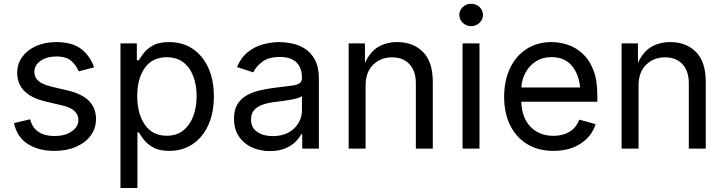

<svg xmlns="http://www.w3.org/2000/svg" viewBox="-20 -771 3758 996"><path d="M262.7 11.7Q178.7 11.7 123 -24.9Q67.4 -61.5 52.7 -132.3L136.2 -152.3Q147.9 -107.4 180.4 -86.4Q212.9 -65.4 261.7 -65.4Q318.8 -65.4 352.8 -89.8Q386.7 -114.3 386.7 -147.9Q386.7 -204.1 306.6 -223.1L215.8 -244.6Q69.3 -279.3 69.3 -393.6Q69.3 -440.4 95.7 -476.3Q122.1 -512.2 167.7 -532.5Q213.4 -552.7 271.5 -552.7Q356 -552.7 402.6 -515.9Q449.2 -479 467.8 -421.4L388.2 -400.9Q377 -430.2 350.8 -454.1Q324.7 -478 272 -478Q223.1 -478 190.7 -455.6Q158.2 -433.1 158.2 -398.9Q158.2 -368.7 180.2 -350.3Q202.1 -332 250 -320.8L332.5 -301.3Q406.7 -283.7 442.4 -246.8Q478 -210 478 -153.8Q478 -106 450.9 -68.6Q423.8 -31.2 375.2 -9.8Q326.7 11.7 262.7 11.7Z M605 204.1V-545.9H689.9V-458.5H699.7Q709 -473.1 725.6 -495.4Q742.2 -517.6 773.4 -535.2Q804.7 -552.7 857.9 -552.7Q926.3 -552.7 978.3 -518.6Q1030.3 -484.4 1059.8 -421.1Q1089.4 -357.9 1089.4 -271.5Q1089.4 -184.6 1060.1 -121.1Q1030.8 -57.6 978.8 -22.9Q926.8 11.7 858.4 11.7Q806.6 11.7 774.9 -6.1Q743.2 -23.9 726.1 -46.6Q709 -69.3 699.7 -84.5H692.9V204.1ZM845.2 -66.9Q896.5 -66.9 930.9 -94.5Q965.3 -122.1 982.7 -168.7Q1000 -215.3 1000 -272.5Q1000 -329.1 982.9 -374.8Q965.8 -420.4 931.4 -447.3Q897 -474.1 845.2 -474.1Q770 -474.1 731 -418.5Q691.9 -362.8 691.9 -272.5Q691.9 -181.2 731.4 -124Q771 -66.9 845.2 -66.9Z M1379.9 12.7Q1328.1 12.7 1285.9 -6.8Q1243.7 -26.4 1218.8 -64Q1193.8 -101.6 1193.8 -155.3Q1193.8 -202.1 1212.4 -231.4Q1231 -260.7 1262 -277.6Q1293 -294.4 1330.6 -302.7Q1368.2 -311 1406.2 -315.9Q1455.1 -322.3 1485.8 -325.7Q1516.6 -329.1 1531.5 -337.4Q1546.4 -345.7 1546.4 -365.7V-368.7Q1546.4 -419.4 1517.6 -447.5Q1488.8 -475.6 1432.1 -475.6Q1373 -475.6 1339.8 -450Q1306.6 -424.3 1293.9 -395.5L1209.5 -423.3Q1230.5 -473.1 1266.1 -501.2Q1301.8 -529.3 1344.7 -541Q1387.7 -552.7 1429.7 -552.7Q1457 -552.7 1491.9 -546.1Q1526.9 -539.6 1559.3 -520Q1591.8 -500.5 1613 -462.2Q1634.3 -423.8 1634.3 -359.9V0H1547.9V-74.2H1542Q1532.7 -55.2 1512.2 -34.9Q1491.7 -14.6 1459 -1Q1426.3 12.7 1379.9 12.7ZM1395 -64.9Q1443.8 -64.9 1477.5 -84Q1511.2 -103 1528.8 -133.5Q1546.4 -164.1 1546.4 -197.3V-272.9Q1541 -266.6 1522.9 -261.5Q1504.9 -256.3 1481.7 -252.4Q1458.5 -248.5 1436.8 -245.8Q1415 -243.2 1402.3 -241.7Q1370.6 -237.8 1343 -228.3Q1315.4 -218.8 1298.8 -200.4Q1282.2 -182.1 1282.2 -150.9Q1282.2 -108.4 1314.2 -86.7Q1346.2 -64.9 1395 -64.9Z M1876.5 -327.1V0H1788.6V-545.9H1873L1873.5 -444.8Q1899.9 -502.9 1942.6 -527.8Q1985.4 -552.7 2040.5 -552.7Q2123.5 -552.7 2174.3 -501.5Q2225.1 -450.2 2225.1 -346.7V0H2137.2V-339.4Q2137.2 -402.3 2104.2 -438Q2071.3 -473.6 2014.2 -473.6Q1955.1 -473.6 1915.8 -435.3Q1876.5 -397 1876.5 -327.1Z M2379.4 0V-545.9H2467.3V0ZM2423.8 -635.3Q2398.9 -635.3 2380.9 -652.3Q2362.8 -669.4 2362.8 -693.4Q2362.8 -717.8 2380.9 -734.6Q2398.9 -751.5 2423.8 -751.5Q2449.2 -751.5 2467.3 -734.6Q2485.4 -717.8 2485.4 -693.4Q2485.4 -669.4 2467.3 -652.3Q2449.2 -635.3 2423.8 -635.3Z M2851.1 11.7Q2772 11.7 2714.6 -23.4Q2657.2 -58.6 2626.2 -121.6Q2595.2 -184.6 2595.2 -268.6Q2595.2 -352.5 2625.5 -416.5Q2655.8 -480.5 2711.2 -516.6Q2766.6 -552.7 2840.8 -552.7Q2884.3 -552.7 2926.5 -538.3Q2968.8 -523.9 3003.2 -491.9Q3037.6 -460 3058.1 -407.7Q3078.6 -355.5 3078.6 -279.8V-243.2H2684.1Q2687.5 -157.7 2733.2 -112.1Q2778.8 -66.4 2851.6 -66.4Q2899.9 -66.4 2934.8 -87.6Q2969.7 -108.9 2984.9 -150.4L3069.8 -127Q3050.8 -64.9 2992.9 -26.6Q2935.1 11.7 2851.1 11.7ZM2684.6 -317.4H2989.3Q2982.9 -387.2 2945.6 -430.9Q2908.2 -474.6 2840.8 -474.6Q2793.9 -474.6 2760 -452.6Q2726.1 -430.7 2706.5 -395Q2687 -359.4 2684.6 -317.4Z M3292.5 -327.1V0H3204.6V-545.9H3289.1L3289.6 -444.8Q3315.9 -502.9 3358.6 -527.8Q3401.4 -552.7 3456.5 -552.7Q3539.6 -552.7 3590.3 -501.5Q3641.1 -450.2 3641.1 -346.7V0H3553.2V-339.4Q3553.2 -402.3 3520.3 -438Q3487.3 -473.6 3430.2 -473.6Q3371.1 -473.6 3331.8 -435.3Q3292.5 -397 3292.5 -327.1Z"/></svg>

Font: Inter-Regular
Style: Regular
Weight: 400
Designer: Rasmus Andersson
Foundry: rsms
Version: Version 4.000;git-a52131595